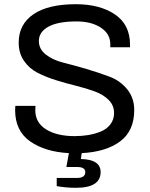

<svg xmlns="http://www.w3.org/2000/svg" viewBox="-20 -718 713 914"><path d="M342 176Q293 176 250 168V129H347Q386 129 386 101Q386 77 347 77H296L308 11Q195 5 123.5 -45Q52 -95 52 -194Q52 -198 52.5 -204Q53 -210 53 -214H149Q149 -212 148.5 -204Q148 -196 148 -193Q148 -134 199.5 -102Q251 -70 335 -70Q369 -70 399.5 -75Q430 -80 459 -91.5Q488 -103 505.5 -126Q523 -149 523 -180Q523 -216 498 -241.5Q473 -267 433 -282Q393 -297 344.5 -309Q296 -321 247.5 -336Q199 -351 159 -371.5Q119 -392 94 -428.5Q69 -465 69 -515Q69 -602 139 -650Q209 -698 341 -698Q455 -698 527 -649.5Q599 -601 599 -505V-493H505V-508Q505 -557 460 -586.5Q415 -616 344 -616Q256 -616 210.5 -591Q165 -566 165 -523Q165 -484 198.5 -458Q232 -432 282.5 -419.5Q333 -407 392 -389.5Q451 -372 501.5 -353Q552 -334 585.5 -293Q619 -252 619 -194Q619 -95 552 -45Q485 5 369 11L365 39Q459 41 459 101Q459 176 342 176Z"/></svg>

Font: Archivo
Style: Regular
Weight: 400
Designer: Hector Gatti
Foundry: Omnibus-Type
Version: Version 2.001